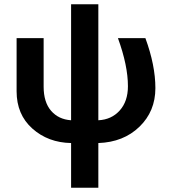

<svg xmlns="http://www.w3.org/2000/svg" viewBox="-20 -665 797 902"><path d="M314 217V7Q206 5 132 -61Q58 -127 58 -236V-486H185V-258Q185 -185 220 -144.5Q255 -104 314 -100V-645H442V-100Q504 -103 542.5 -146Q581 -189 581 -260Q581 -357 534 -486H663Q710 -358 710 -251Q710 -142 635 -69.5Q560 3 442 7V217Z"/></svg>

Font: Cantarell
Style: Bold
Weight: 700
Designer: Dave Crossland, Nikolaus Waxweiler, Florian Fecher, Jacques Le Bailly, Eben Sorkin, Alexei Vanyashin, Alexios Zavras, Em
Version: Version 0.303